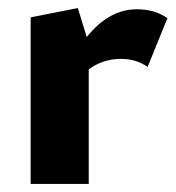

<svg xmlns="http://www.w3.org/2000/svg" viewBox="-20 -456 436 476"><path d="M395 -411 346 -290Q318 -310 280 -310Q235 -310 200 -284V0H56V-413L173 -436L195 -364Q250 -433 319 -433Q364 -433 395 -411Z"/></svg>

Font: Ysabeau Ultrabold
Style: Regular
Weight: 800
Designer: Christian Thalmann (Catharsis Fonts)
Version: Version 0.003